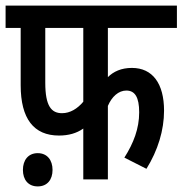

<svg xmlns="http://www.w3.org/2000/svg" viewBox="-20 -642 653 687"><path d="M366 -542H613V-622H0V-542H54V-337C54 -217 101 -157 191 -157C225 -157 254 -165 278 -182V0H366V-263C380 -296 404 -318 432 -318C463 -318 478 -294 478 -240C478 -182 458 -130 425 -78L504 -38C545 -104 567 -176 567 -246C567 -343 526 -399 452 -399C414 -399 386 -386 366 -366ZM142 -542H278V-278C257 -253 231 -237 202 -237C164 -237 142 -262 142 -346ZM62 -34C62 1 81 25 115 25C149 25 168 1 168 -34C168 -69 149 -94 115 -94C81 -94 62 -69 62 -34Z"/></svg>

Font: Noto Sans Devanagari ExtraCondensed Medium
Style: Regular
Weight: 500
Width: 2
Designer: Jelle Bosma - Monotype Design Team
Foundry: Monotype Imaging Inc.
Version: Version 2.004